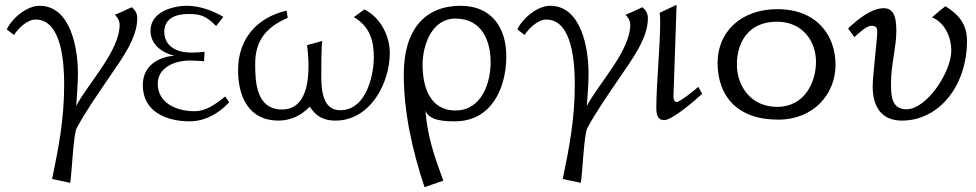

<svg xmlns="http://www.w3.org/2000/svg" viewBox="-20 -488 4045 796"><path d="M8 -366 38 -343C56 -371 93 -407 128 -407C238 -407 246 -220 246 -138C246 4 224 120 196 254L271 270C278 230 284 69 298 43C339 -33 390 -104 438 -175C482 -240 549 -329 549 -411C549 -432 542 -445 526 -458C502 -447 460 -427 456 -427C457 -426 476 -409 476 -386C476 -277 347 -145 296 -49C299 -103 303 -131 303 -185C303 -285 274 -464 144 -464C91 -464 29 -412 8 -366Z M572 -135C572 -24 671 15 766 15C830 15 888 -18 930 -64L914 -88C875 -58 837 -27 786 -27C711 -27 634 -61 634 -141C634 -209 706 -237 766 -237C790 -237 826 -234 826 -234L828 -273C828 -273 798 -270 772 -270C714 -270 661 -295 661 -357C661 -410 707 -430 760 -430C811 -430 834 -423 876 -380L906 -418C863 -444 806 -464 756 -464C693 -464 604 -437 604 -361C604 -303 651 -270 702 -257C631 -251 572 -212 572 -135Z M967 -197C967 -88 1011 12 1134 12C1184 12 1230 -9 1264 -46C1291 -5 1322 12 1371 12C1514 12 1596 -142 1596 -269C1596 -341 1556 -416 1491 -449L1447 -417C1512 -379 1530 -321 1530 -250C1530 -191 1505 -31 1390 -31C1315 -31 1312 -121 1312 -177C1312 -201 1312 -295 1316 -318L1253 -301C1256 -280 1259 -247 1259 -212C1259 -126 1237 -34 1150 -34C1041 -34 1038 -150 1038 -224C1038 -320 1084 -376 1173 -414L1168 -444C1044 -415 967 -326 967 -197Z M1654 -180C1654 -20 1690 137 1740 288L1818 261C1783 167 1751 76 1744 -30C1758 13 1824 15 1866 15C2016 15 2079 -120 2079 -255C2079 -373 2018 -464 1890 -464C1743 -464 1654 -367 1654 -180ZM1732 -219C1732 -303 1771 -411 1868 -411C1980 -411 2014 -316 2014 -230C2014 -144 1977 -30 1868 -30C1758 -30 1732 -136 1732 -219Z M2125 -366 2155 -343C2173 -371 2210 -407 2245 -407C2355 -407 2363 -220 2363 -138C2363 4 2341 120 2313 254L2388 270C2395 230 2401 69 2415 43C2456 -33 2507 -104 2555 -175C2599 -240 2666 -329 2666 -411C2666 -432 2659 -445 2643 -458C2619 -447 2577 -427 2573 -427C2574 -426 2593 -409 2593 -386C2593 -277 2464 -145 2413 -49C2416 -103 2420 -131 2420 -185C2420 -285 2391 -464 2261 -464C2208 -464 2146 -412 2125 -366Z M2701 -41C2701 -19 2704 10 2733 10C2768 10 2863 -73 2891 -99L2875 -128C2862 -116 2799 -65 2785 -65C2776 -65 2772 -79 2772 -86C2772 -91 2785 -468 2785 -468L2715 -435C2715 -435 2717 -421 2717 -395C2717 -300 2701 -136 2701 -41Z M2955 -228C2955 -92 3034 8 3206 8C3356 8 3444 -101 3444 -219C3444 -344 3364 -450 3203 -450C3049 -450 2955 -353 2955 -228ZM3035 -220C3035 -309 3080 -398 3201 -398C3310 -398 3363 -314 3363 -232C3363 -150 3318 -45 3202 -45C3089 -45 3035 -136 3035 -220Z M3496 -370 3522 -334C3538 -348 3571 -381 3593 -381C3613 -381 3617 -371 3617 -358C3617 -326 3598 -174 3598 -130C3598 -50 3631 12 3719 12C3873 12 3989 -132 3989 -319C3989 -387 3955 -428 3900 -462C3880 -448 3862 -432 3844 -416C3898 -394 3924 -332 3924 -279C3924 -189 3822 -35 3738 -35C3674 -35 3674 -95 3674 -144C3674 -218 3696 -294 3696 -357C3696 -400 3693 -454 3644 -454C3591 -454 3533 -405 3496 -370Z"/></svg>

Font: KpMath
Style: Sans
Weight: 400
Version: Version 0.64